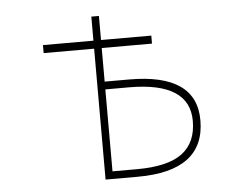

<svg xmlns="http://www.w3.org/2000/svg" viewBox="-52 -796 1104 862"><g transform="rotate(-5 500.0 -365.0)"><path d="M423.8 -436.5H534.2Q836.9 -436.5 836.9 -226.6Q836.9 2 534.2 2H389.6V-587.9H162.1V-624H389.6V-732.4H423.8V-624H650.4V-587.9H423.8ZM423.8 -401.4V-32.2H534.2Q673.8 -32.2 738.3 -80.6Q802.7 -128.9 802.7 -226.6Q802.7 -400.4 534.2 -401.4Z"/></g></svg>

Font: GenEi Gothic M ExtraLight
Style: Regular
Weight: 200
Designer: o_tamon (Modified); [Source Han Sans]
Ryoko NISHIZUKA  (kana & ideographs); Paul D. Hunt (Latin, Greek & Cyrillic); Wenl
Version: Version 1.1a;Original Version 1.004